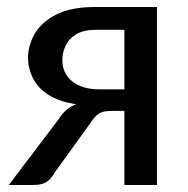

<svg xmlns="http://www.w3.org/2000/svg" viewBox="-20 -528 536 548"><path d="M428 0H335V-211.5H300.5Q272 -211.5 260.2 -202.5Q248.5 -193.5 238.5 -177.5L135 -34Q125.5 -17 112.5 -8.5Q99.5 0 73 0H5L148 -188.5Q167 -219.5 197.5 -230.5Q147.5 -238 117.2 -258Q87 -278 73.5 -305.8Q60 -333.5 60 -362.5Q60 -398.5 79.2 -431.8Q98.5 -465 140.5 -486.5Q182.5 -508 251.5 -508H428ZM335 -273V-443H254.5Q218 -443 196.8 -429.8Q175.5 -416.5 166.8 -396.8Q158 -377 158 -357Q158 -318 186.5 -295.5Q215 -273 264 -273Z"/></svg>

Font: Verano Sans Medium
Style: Regular
Weight: 500
Designer: Lukasz Dziedzic with Adam Twardoch and Botio Nikoltchev
Foundry: tyPoland Lukasz Dziedzic
Version: Version 3.001;December 28, 2019;FontCreator 12.0.0.2547 64-b